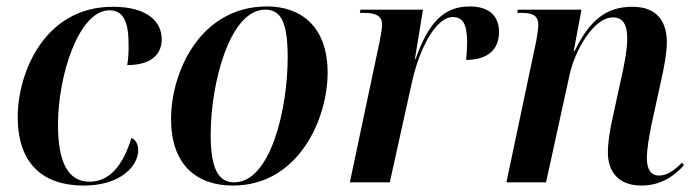

<svg xmlns="http://www.w3.org/2000/svg" viewBox="-20 -566 2162 596"><path d="M240 10C355 10 409 -51 409 -100C409 -121 399 -133 388 -138C360 -46 316 -2 258 -2C193 -2 160 -59 160 -179C160 -331 224 -534 320 -534C360 -534 379 -503 379 -431C380 -405 378 -383 375 -364C454 -364 482 -401 482 -444C482 -497 440 -545 330 -545C118 -545 35 -340 35 -203C35 -57 114 10 240 10Z M703 10C906 10 997 -196 997 -340C997 -486 912 -546 809 -546C603 -546 511 -345 511 -196C511 -57 588 10 703 10ZM707 0C659 0 634 -40 634 -148C634 -307 693 -536 803 -536C853 -536 873 -496 873 -387C873 -228 820 0 707 0Z M1159 -440 1066 0H1190L1259 -312C1283 -420 1335 -513 1385 -513C1415 -513 1430 -494 1430 -435C1430 -420 1429 -402 1427 -380C1489 -380 1529 -408 1529 -467C1529 -515 1500 -546 1438 -546C1355 -546 1309 -492 1270 -383H1268L1293 -536H1099L1097 -526H1112C1145 -526 1166 -517 1166 -490C1166 -478 1163 -460 1159 -440Z M1971 10C2032 10 2073 -20 2103 -53L2097 -61C2077 -41 2053 -21 2026 -21C2001 -21 1988 -40 1988 -74C1988 -105 1995 -141 2002 -178L2033 -319C2041 -356 2050 -401 2050 -435C2050 -495 2023 -545 1943 -545C1865 -545 1812 -507 1764 -408H1761L1785 -536H1587L1586 -526H1600C1636 -526 1651 -516 1651 -488C1651 -479 1648 -459 1645 -441L1552 0H1675L1749 -338C1764 -404 1820 -512 1883 -512C1922 -512 1927 -475 1927 -445C1927 -408 1915 -352 1909 -326L1884 -211C1872 -159 1867 -122 1867 -92C1867 -30 1903 10 1971 10Z"/></svg>

Font: Noto Serif Display SemiCondensed SemiBold
Style: Italic
Weight: 600
Width: 4
Italic angle: -12°
Designer: Monotype Design Team
Foundry: Monotype Imaging Inc.
Version: Version 2.009